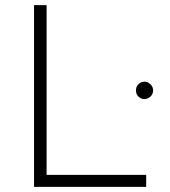

<svg xmlns="http://www.w3.org/2000/svg" viewBox="-20 -730 664 750"><path d="M113 -710H162V-47H551V0H113ZM511 -377Q511 -391 521 -401Q531 -411 544 -411Q557 -411 567.5 -401Q578 -391 578 -377Q578 -362 567.5 -352.5Q557 -343 544 -343Q531 -343 521 -352.5Q511 -362 511 -377Z"/></svg>

Font: Synthetic Light
Style: Regular
Weight: 300
Designer: Santiago Orozco
Foundry: Typemade
Version: Version 2.000; ttfautohint (v1.8.4.7-5d5b)